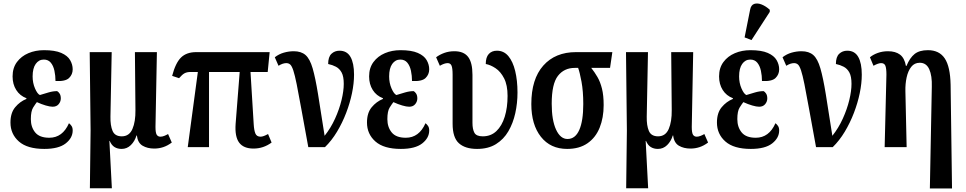

<svg xmlns="http://www.w3.org/2000/svg" viewBox="-20 -830 5451 1083"><path d="M230 10Q134 10 86.5 -32Q39 -74 39 -139Q39 -193 65.5 -225Q92 -257 129 -272V-276Q92 -290 71.5 -322.5Q51 -355 51 -399Q51 -447 75.5 -480Q100 -513 140 -530Q180 -547 228 -547Q290 -547 325.5 -531.5Q361 -516 375.5 -491Q390 -466 390 -439Q390 -410 369.5 -390Q349 -370 293 -373Q293 -403 287 -431Q281 -459 266.5 -476.5Q252 -494 227 -494Q199 -494 181.5 -469.5Q164 -445 164 -399Q164 -362 177.5 -331Q191 -300 205 -294Q228 -301 253.5 -308.5Q279 -316 302 -316Q309 -313 316 -302.5Q323 -292 323 -275Q323 -257 311 -242.5Q299 -228 277 -228Q262 -228 238 -235Q214 -242 188 -254Q180 -244 167 -223.5Q154 -203 154 -158Q154 -113 178.5 -83Q203 -53 258 -53Q333 -53 369 -135Q377 -129 383.5 -119.5Q390 -110 390 -94Q390 -52 350.5 -21Q311 10 230 10Z M487 232 491 -94 486 -536H610L603 -172Q602 -122 615 -91.5Q628 -61 667 -61Q709 -61 727 -102.5Q745 -144 744 -210L741 -536H865L857 -114Q857 -81 864 -70Q871 -59 885 -59Q895 -59 906.5 -63.5Q918 -68 928 -74L949 -26Q925 -8 900.5 0Q876 8 850 8Q812 8 784.5 -8Q757 -24 752 -66H750Q740 -33 718 -11.5Q696 10 666 10Q643 10 626 -0.5Q609 -11 599 -35H597L611 232Z M1039 0 1096 -424H1055Q1035 -424 1021.5 -417Q1008 -410 990 -389L951 -402Q970 -475 1001 -505.5Q1032 -536 1087 -536H1501L1490 -424H1393L1411 -130Q1413 -95 1420.5 -77Q1428 -59 1450 -59Q1465 -59 1492 -74L1512 -26Q1466 8 1410 8Q1354 8 1329 -25.5Q1304 -59 1309 -131L1332 -424H1159V0Z M1719 0Q1695 -130 1679.5 -216.5Q1664 -303 1653.5 -355Q1643 -407 1634.5 -432.5Q1626 -458 1617 -466Q1608 -474 1595 -474Q1575 -474 1551 -459L1530 -507Q1553 -525 1581 -533Q1609 -541 1637 -541Q1679 -541 1703.5 -519.5Q1728 -498 1743.5 -444.5Q1759 -391 1774 -298.5Q1789 -206 1811 -64Q1846 -108 1870 -161Q1894 -214 1906.5 -265.5Q1919 -317 1919 -357Q1919 -399 1907 -421Q1895 -443 1875 -453.5Q1855 -464 1831 -469Q1831 -509 1849.5 -526.5Q1868 -544 1895 -544Q1937 -544 1957 -509Q1977 -474 1977 -409Q1977 -360 1965.5 -304.5Q1954 -249 1932.5 -193Q1911 -137 1881 -87Q1851 -37 1813 0Z M2241 10Q2145 10 2097.5 -32Q2050 -74 2050 -139Q2050 -193 2076.5 -225Q2103 -257 2140 -272V-276Q2103 -290 2082.5 -322.5Q2062 -355 2062 -399Q2062 -447 2086.5 -480Q2111 -513 2151 -530Q2191 -547 2239 -547Q2301 -547 2336.5 -531.5Q2372 -516 2386.5 -491Q2401 -466 2401 -439Q2401 -410 2380.5 -390Q2360 -370 2304 -373Q2304 -403 2298 -431Q2292 -459 2277.5 -476.5Q2263 -494 2238 -494Q2210 -494 2192.5 -469.5Q2175 -445 2175 -399Q2175 -362 2188.5 -331Q2202 -300 2216 -294Q2239 -301 2264.5 -308.5Q2290 -316 2313 -316Q2320 -313 2327 -302.5Q2334 -292 2334 -275Q2334 -257 2322 -242.5Q2310 -228 2288 -228Q2273 -228 2249 -235Q2225 -242 2199 -254Q2191 -244 2178 -223.5Q2165 -203 2165 -158Q2165 -113 2189.5 -83Q2214 -53 2269 -53Q2344 -53 2380 -135Q2388 -129 2394.5 -119.5Q2401 -110 2401 -94Q2401 -52 2361.5 -21Q2322 10 2241 10Z M2671 10Q2604 10 2568.5 -22Q2533 -54 2533 -132V-409Q2533 -445 2527 -459.5Q2521 -474 2505 -474Q2487 -474 2461 -459L2440 -507Q2460 -522 2486 -531.5Q2512 -541 2543 -541Q2596 -541 2620.5 -509Q2645 -477 2645 -408V-137Q2645 -101 2656 -81Q2667 -61 2703 -61Q2749 -61 2780 -90.5Q2811 -120 2827 -171.5Q2843 -223 2843 -289Q2843 -350 2823.5 -388Q2804 -426 2775.5 -445Q2747 -464 2720 -469Q2720 -507 2737 -525.5Q2754 -544 2783 -544Q2822 -544 2847.5 -513.5Q2873 -483 2886 -429.5Q2899 -376 2899 -308Q2899 -248 2886.5 -191.5Q2874 -135 2847.5 -89.5Q2821 -44 2777.5 -17Q2734 10 2671 10Z M3179 10Q3085 10 3031 -58.5Q2977 -127 2977 -243Q2977 -384 3044.5 -460Q3112 -536 3229 -536H3434L3421 -447H3315Q3334 -423 3350 -395.5Q3366 -368 3375.5 -330Q3385 -292 3385 -237Q3385 -166 3362.5 -110Q3340 -54 3294 -22Q3248 10 3179 10ZM3181 -46Q3225 -46 3247.5 -97Q3270 -148 3270 -243Q3270 -316 3260 -369.5Q3250 -423 3241 -447H3222Q3162 -447 3127 -402Q3092 -357 3092 -245Q3092 -152 3116.5 -99Q3141 -46 3181 -46Z M3512 232 3516 -94 3511 -536H3635L3628 -172Q3627 -122 3640 -91.5Q3653 -61 3692 -61Q3734 -61 3752 -102.5Q3770 -144 3769 -210L3766 -536H3890L3882 -114Q3882 -81 3889 -70Q3896 -59 3910 -59Q3920 -59 3931.5 -63.5Q3943 -68 3953 -74L3974 -26Q3950 -8 3925.5 0Q3901 8 3875 8Q3837 8 3809.5 -8Q3782 -24 3777 -66H3775Q3765 -33 3743 -11.5Q3721 10 3691 10Q3668 10 3651 -0.5Q3634 -11 3624 -35H3622L3636 232Z M4215 10Q4119 10 4071.5 -32Q4024 -74 4024 -139Q4024 -193 4050.5 -225Q4077 -257 4114 -272V-276Q4077 -290 4056.5 -322.5Q4036 -355 4036 -399Q4036 -447 4060.5 -480Q4085 -513 4125 -530Q4165 -547 4213 -547Q4275 -547 4310.5 -531.5Q4346 -516 4360.5 -491Q4375 -466 4375 -439Q4375 -410 4354.5 -390Q4334 -370 4278 -373Q4278 -403 4272 -431Q4266 -459 4251.5 -476.5Q4237 -494 4212 -494Q4184 -494 4166.5 -469.5Q4149 -445 4149 -399Q4149 -362 4162.5 -331Q4176 -300 4190 -294Q4213 -301 4238.5 -308.5Q4264 -316 4287 -316Q4294 -313 4301 -302.5Q4308 -292 4308 -275Q4308 -257 4296 -242.5Q4284 -228 4262 -228Q4247 -228 4223 -235Q4199 -242 4173 -254Q4165 -244 4152 -223.5Q4139 -203 4139 -158Q4139 -113 4163.5 -83Q4188 -53 4243 -53Q4318 -53 4354 -135Q4362 -129 4368.5 -119.5Q4375 -110 4375 -94Q4375 -52 4335.5 -21Q4296 10 4215 10ZM4219 -604 4180 -619 4211 -775Q4216 -802 4234.5 -808Q4253 -814 4276.5 -804.5Q4300 -795 4322 -775V-763Z M4583 0Q4559 -130 4543.5 -216.5Q4528 -303 4517.5 -355Q4507 -407 4498.5 -432.5Q4490 -458 4481 -466Q4472 -474 4459 -474Q4439 -474 4415 -459L4394 -507Q4417 -525 4445 -533Q4473 -541 4501 -541Q4543 -541 4567.5 -519.5Q4592 -498 4607.5 -444.5Q4623 -391 4638 -298.5Q4653 -206 4675 -64Q4710 -108 4734 -161Q4758 -214 4770.5 -265.5Q4783 -317 4783 -357Q4783 -399 4771 -421Q4759 -443 4739 -453.5Q4719 -464 4695 -469Q4695 -509 4713.5 -526.5Q4732 -544 4759 -544Q4801 -544 4821 -509Q4841 -474 4841 -409Q4841 -360 4829.5 -304.5Q4818 -249 4796.5 -193Q4775 -137 4745 -87Q4715 -37 4677 0Z M5225 233 5236 -340Q5238 -403 5221.5 -439.5Q5205 -476 5168 -476Q5138 -476 5120 -453Q5102 -430 5094 -393.5Q5086 -357 5087 -316L5094 0H4970L4980 -409Q4980 -445 4974 -459.5Q4968 -474 4950 -474Q4934 -474 4907 -459L4887 -507Q4905 -522 4931.5 -531.5Q4958 -541 4989 -541Q5031 -541 5056.5 -522Q5082 -503 5090 -458H5093Q5112 -504 5139 -525.5Q5166 -547 5214 -547Q5278 -547 5309 -500.5Q5340 -454 5342 -352L5350 233Z"/></svg>

Font: Noto Serif ExtraCondensed SemiBold
Style: Regular
Weight: 600
Width: 2
Designer: Monotype Design Team
Foundry: Monotype Imaging Inc.
Version: Version 2.015; ttfautohint (v1.8.4.7-5d5b)